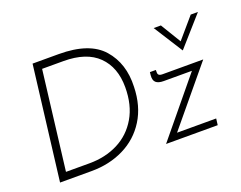

<svg xmlns="http://www.w3.org/2000/svg" viewBox="-111 -918 1412 1125"><g transform="rotate(-20 595.0 -355.0)"><path d="M176 -710H339Q530 -710 612 -616.5Q694 -523 688 -379Q685 -260 631.5 -174.5Q578 -89 487.5 -44.5Q397 0 286 0H89ZM290 -47Q389 -47 468 -87Q547 -127 593 -205.5Q639 -284 639 -395Q639 -519 566.5 -590.5Q494 -662 351 -662H218L143 -47ZM833 -40H1077L1072 0H750L1039 -351H863Q830 -351 815 -364.5Q800 -378 803 -409L805 -428H842V-416Q841 -403 847.5 -397Q854 -391 871 -391H1124ZM1190 -663 1030 -482H1029L914 -663H959L1036 -536L1145 -663Z"/></g></svg>

Font: Josefin Sans Light
Style: Italic
Weight: 300
Italic angle: -7°
Designer: Santiago Orozco
Foundry: Typemade
Version: Version 2.000